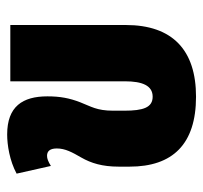

<svg xmlns="http://www.w3.org/2000/svg" viewBox="-36 -530 580 549"><g transform="rotate(-90 254.5 -256.0)"><path d="M252 14C385 14 457 -53 457 -187V-517H296V-189C296 -140 284 -110 252 -110C221 -110 212 -137 212 -191V-223C212 -270 224 -286 236 -317C248 -348 253 -375 253 -411C253 -482 224 -526 144 -526C114 -526 69 -519 32 -499L54 -401C67 -409 75 -412 83 -412C96 -412 104 -404 104 -384C104 -360 93 -340 78 -314C62 -286 52 -254 52 -207V-176C52 -53 116 14 252 14Z"/></g></svg>

Font: Noto Sans Thai UI ExtCond Blk
Style: Regular
Weight: 900
Width: 2
Designer: Monotype Design Team
Foundry: Monotype Imaging Inc.
Version: Version 2.000